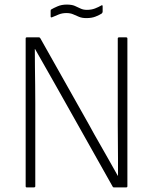

<svg xmlns="http://www.w3.org/2000/svg" viewBox="-20 -818 667 838"><path d="M97 0Q92 0 92 -5V-650Q92 -655 97 -655H150Q154 -655 156 -651L370 -271Q391 -232 412.5 -195Q434 -158 454 -122Q474 -86 494 -51H495Q495 -88 495 -125.5Q495 -163 494.5 -201Q494 -239 494 -275V-650Q494 -655 500 -655H530Q536 -655 536 -650V-5Q536 0 530 0H478Q473 0 472 -3L265 -371Q243 -411 220.5 -450Q198 -489 176.5 -527.5Q155 -566 133 -604H132Q132 -565 132.5 -525.5Q133 -486 133.5 -446.5Q134 -407 134 -366V-5Q134 0 127 0ZM357 -739Q338 -739 325 -744.5Q312 -750 299.5 -755.5Q287 -761 270 -761Q251 -761 235.5 -754.5Q220 -748 208 -743Q201 -740 201 -746V-771Q201 -776 204 -777Q214 -783 231.5 -790.5Q249 -798 271 -798Q293 -798 306 -792.5Q319 -787 331 -781Q343 -775 359 -775Q379 -775 394.5 -781Q410 -787 422 -794Q425 -796 426.5 -795Q428 -794 428 -790V-767Q428 -763 424 -759Q415 -753 398 -746Q381 -739 357 -739Z"/></svg>

Font: Sofia Sans Semi Condensed ExtraLight
Style: Regular
Weight: 250
Version: Version 4.100